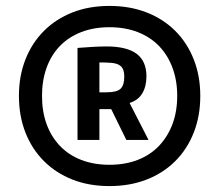

<svg xmlns="http://www.w3.org/2000/svg" viewBox="-20 -772 741 649"><path d="M350 -143Q281 -143 225 -165Q169 -187 128.5 -227.5Q88 -268 66 -324Q44 -380 44 -448Q44 -515 66 -571Q88 -627 128.5 -667.5Q169 -708 225 -730Q281 -752 350 -752Q419 -752 475.5 -730Q532 -708 572.5 -667.5Q613 -627 635 -571Q657 -515 657 -448Q657 -380 635 -324Q613 -268 572.5 -227.5Q532 -187 475.5 -165Q419 -143 350 -143ZM350 -215Q403 -215 445.5 -231.5Q488 -248 517.5 -279Q547 -310 563 -352.5Q579 -395 579 -448Q579 -500 563 -543Q547 -586 517.5 -616.5Q488 -647 445.5 -663.5Q403 -680 350 -680Q297 -680 254.5 -663.5Q212 -647 182.5 -616.5Q153 -586 137.5 -543Q122 -500 122 -448Q122 -395 137.5 -352.5Q153 -310 182.5 -279Q212 -248 254.5 -231.5Q297 -215 350 -215ZM242 -610Q268 -612 292.5 -613.5Q317 -615 340 -615Q409 -615 442 -590Q475 -565 475 -514Q475 -480 461 -456.5Q447 -433 418 -424L482 -299H407L356 -403H316V-299H242ZM340 -460Q375 -460 387.5 -472Q400 -484 400 -512Q400 -528 396 -537.5Q392 -547 382.5 -552.5Q373 -558 356.5 -559.5Q340 -561 316 -561V-460Z"/></svg>

Font: Encode Sans Wide
Style: ExtraBold
Weight: 800
Designer: Pablo Impallari, Andres Torresi
Foundry: Pablo Impallari, Andres Torresi
Version: Version 1.000; ttfautohint (v1.00) -l 8 -r 50 -G 200 -x 14 -